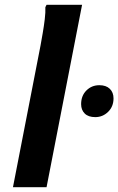

<svg xmlns="http://www.w3.org/2000/svg" viewBox="-20 -780 493 800"><path d="M34 0 149 -591Q153 -613 158 -642Q163 -671 166.5 -700Q170 -729 169 -750L174 -760H322L174 0ZM377 -292Q348 -292 333 -307Q318 -322 318 -346Q318 -381 340 -403Q362 -425 394 -425Q422 -425 437.5 -410Q453 -395 453 -370Q453 -336 430.5 -314Q408 -292 377 -292Z"/></svg>

Font: Kufam SemiBold
Style: Italic
Weight: 600
Italic angle: -11°
Designer: Artur Schmal
Foundry: Original Type
Version: Version 1.301; ttfautohint (v1.8.3)